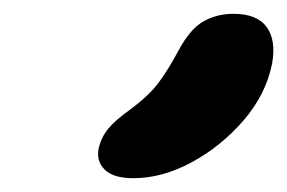

<svg xmlns="http://www.w3.org/2000/svg" viewBox="-20 -830 416 278"><path d="M173 -572Q144 -572 131.5 -584.5Q119 -597 123 -616Q127 -632 137 -644Q147 -656 168 -671Q195 -691 209 -709.5Q223 -728 238 -756Q255 -788 274.5 -799Q294 -810 318 -810Q352 -810 366 -791Q380 -772 374 -738Q365 -693 332.5 -655.5Q300 -618 257.5 -595Q215 -572 173 -572Z"/></svg>

Font: Shantell Sans SemiBold
Style: Italic
Weight: 600
Italic angle: -11°
Designer: Stephen Nixon, Anya Danilova, Shantell Martin
Foundry: Arrow Type
Version: Version 1.011;[c5ecc13dd]